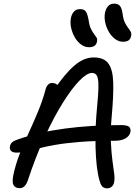

<svg xmlns="http://www.w3.org/2000/svg" viewBox="-20 -1024 766 1053"><path d="M567 9Q545 9 535 -9.5Q525 -28 517 -72Q510 -108 506.5 -161Q503 -214 503.5 -273.5Q504 -333 508 -386Q514 -451 517.5 -497Q521 -543 519.5 -570.5Q518 -598 510 -611Q502 -624 484 -624Q457 -624 415.5 -581.5Q374 -539 325 -461Q276 -383 226 -274.5Q176 -166 132 -33Q125 -13 114 -2.5Q103 8 88 8Q65 8 55 -7.5Q45 -23 53 -63Q65 -121 87.5 -178.5Q110 -236 137 -294.5Q164 -353 188.5 -412Q213 -471 229 -530Q233 -548 242.5 -558.5Q252 -569 266 -569Q280 -569 291.5 -561Q303 -553 310 -536L272 -525Q335 -619 387.5 -664Q440 -709 493 -709Q551 -709 575 -675Q599 -641 601 -571Q603 -501 593 -389Q585 -306 588 -246Q591 -186 596.5 -144Q602 -102 606 -74Q610 -46 606 -25Q603 -9 592.5 0Q582 9 567 9ZM71 -187Q49 -187 40 -197Q31 -207 35 -222Q37 -235 46.5 -243.5Q56 -252 77 -259Q193 -300 336.5 -319Q480 -338 643 -338Q678 -338 688.5 -328Q699 -318 695 -299Q691 -279 669 -265.5Q647 -252 611 -252Q496 -252 416.5 -245.5Q337 -239 283 -229.5Q229 -220 191.5 -210Q154 -200 126.5 -193.5Q99 -187 71 -187ZM655 -795Q632 -795 612 -809.5Q592 -824 577.5 -848.5Q563 -873 557 -901Q551 -929 556 -955Q561 -977 573 -990.5Q585 -1004 606 -1004Q626 -1004 637 -992.5Q648 -981 653 -945Q657 -915 666 -898Q675 -881 683.5 -870Q692 -859 697 -849.5Q702 -840 699 -827Q696 -810 685 -802.5Q674 -795 655 -795ZM468 -765Q445 -765 424.5 -780Q404 -795 390 -819.5Q376 -844 370 -872Q364 -900 369 -926Q374 -948 386 -961Q398 -974 419 -974Q440 -974 449.5 -962.5Q459 -951 466 -914Q470 -884 478.5 -866.5Q487 -849 495.5 -838Q504 -827 509.5 -818Q515 -809 512 -796Q509 -780 498 -772.5Q487 -765 468 -765Z"/></svg>

Font: Shantell Sans
Style: Italic
Weight: 400
Italic angle: -11°
Designer: Stephen Nixon, Anya Danilova, Shantell Martin
Foundry: Arrow Type
Version: Version 1.011;[c5ecc13dd]